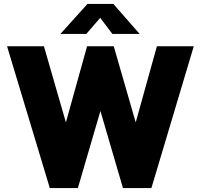

<svg xmlns="http://www.w3.org/2000/svg" viewBox="-20 -959 1024 979"><path d="M553 -786H692L558 -939H426L288 -786H420L491 -868ZM968 -723H780L672 -335L560 -723H424L316 -335L204 -723H16L234 0H377L492 -393L607 0H752Z"/></svg>

Font: United Sans Black
Style: Regular
Weight: 900
Designer: Pablo Impallari, Rodrigo Fuenzalida (Modified by Dan O. Williams)
Version: Version 1.000;PS 001.000;hotconv 1.0.88;makeotf.lib2.5.64775